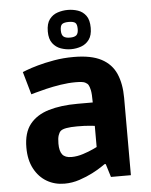

<svg xmlns="http://www.w3.org/2000/svg" viewBox="-57 -880 737 940"><g transform="rotate(-5 311.0 -410.0)"><path d="M222 13Q174 13 135.5 -9.5Q97 -32 74 -75Q51 -118 51 -179Q51 -252 84 -293.5Q117 -335 177 -353Q237 -371 319 -371H394Q394 -414 390 -432Q386 -450 381 -458Q377 -465 365.5 -471Q354 -477 319 -477Q283 -477 244.5 -471Q206 -465 173 -457Q140 -449 119 -443Q98 -437 98 -437L66 -549Q66 -549 86.5 -557Q107 -565 142.5 -575Q178 -585 223.5 -593Q269 -601 320 -601Q406 -601 456 -574.5Q506 -548 527.5 -498.5Q549 -449 549 -380V0H451L431 -65H425Q425 -65 407.5 -53Q390 -41 361 -26Q332 -11 296 1Q260 13 222 13ZM267 -114Q295 -114 324.5 -123.5Q354 -133 374 -142.5Q394 -152 394 -152V-256Q394 -256 370 -258.5Q346 -261 308 -261Q242 -261 226 -246Q219 -240 214 -225.5Q209 -211 209 -185Q209 -148 222.5 -131Q236 -114 267 -114ZM311 -640Q286 -640 261.5 -648.5Q237 -657 221 -678Q205 -699 205 -736Q205 -775 221 -796Q237 -817 261.5 -825Q286 -833 311 -833Q337 -833 361 -825Q385 -817 400.5 -796Q416 -775 416 -736Q416 -699 400.5 -678Q385 -657 361 -648.5Q337 -640 311 -640ZM311 -697Q333 -697 342.5 -705.5Q352 -714 352 -736Q352 -760 342.5 -767Q333 -774 311 -774Q289 -774 279 -767Q269 -760 269 -736Q269 -714 279 -705.5Q289 -697 311 -697Z"/></g></svg>

Font: Ruda SemiBold
Style: Bold
Weight: 900
Designer: Mariela Monsalve and Angelina Sanchez
Foundry: Mariela Monsalve and Angelina Sanchez
Version: Version 2.000